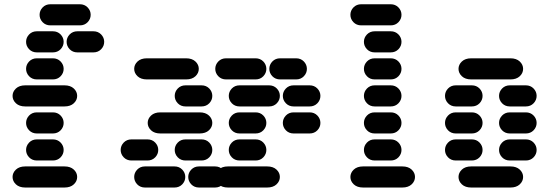

<svg xmlns="http://www.w3.org/2000/svg" viewBox="-20 -881 2540 888"><path d="M96.7 -13.7H278.3Q305.7 -13.7 321.3 -28.3Q336.9 -43 336.9 -62.5Q336.9 -82 321.3 -96.7Q305.7 -111.3 278.3 -111.3H96.7Q69.3 -111.3 53.7 -96.7Q38.1 -82 38.1 -62.5Q38.1 -43 53.7 -28.3Q69.3 -13.7 96.7 -13.7ZM150.4 -138.7H224.6Q246.1 -138.7 260.3 -153.3Q274.4 -168 274.4 -187.5Q274.4 -207 260.3 -221.7Q246.1 -236.3 224.6 -236.3H150.4Q128.9 -236.3 114.7 -221.7Q100.6 -207 100.6 -187.5Q100.6 -168 114.7 -153.3Q128.9 -138.7 150.4 -138.7ZM150.4 -263.7H224.6Q246.1 -263.7 260.3 -278.3Q274.4 -293 274.4 -312.5Q274.4 -332 260.3 -346.7Q246.1 -361.3 224.6 -361.3H150.4Q128.9 -361.3 114.7 -346.7Q100.6 -332 100.6 -312.5Q100.6 -293 114.7 -278.3Q128.9 -263.7 150.4 -263.7ZM96.7 -388.7H278.3Q305.7 -388.7 321.3 -403.3Q336.9 -418 336.9 -437.5Q336.9 -457 321.3 -471.7Q305.7 -486.3 278.3 -486.3H96.7Q69.3 -486.3 53.7 -471.7Q38.1 -457 38.1 -437.5Q38.1 -418 53.7 -403.3Q69.3 -388.7 96.7 -388.7ZM150.4 -513.7H224.6Q246.1 -513.7 260.3 -528.3Q274.4 -543 274.4 -562.5Q274.4 -582 260.3 -596.7Q246.1 -611.3 224.6 -611.3H150.4Q128.9 -611.3 114.7 -596.7Q100.6 -582 100.6 -562.5Q100.6 -543 114.7 -528.3Q128.9 -513.7 150.4 -513.7ZM150.4 -638.7H224.6Q246.1 -638.7 260.3 -653.3Q274.4 -668 274.4 -687.5Q274.4 -707 260.3 -721.7Q246.1 -736.3 224.6 -736.3H150.4Q128.9 -736.3 114.7 -721.7Q100.6 -707 100.6 -687.5Q100.6 -668 114.7 -653.3Q128.9 -638.7 150.4 -638.7ZM337.9 -638.7H412.1Q433.6 -638.7 447.8 -653.3Q461.9 -668 461.9 -687.5Q461.9 -707 447.8 -721.7Q433.6 -736.3 412.1 -736.3H337.9Q316.4 -736.3 302.2 -721.7Q288.1 -707 288.1 -687.5Q288.1 -668 302.2 -653.3Q316.4 -638.7 337.9 -638.7ZM212.9 -763.7H349.6Q371.1 -763.7 385.3 -778.3Q399.4 -793 399.4 -812.5Q399.4 -832 385.3 -846.7Q371.1 -861.3 349.6 -861.3H212.9Q191.4 -861.3 177.2 -846.7Q163.1 -832 163.1 -812.5Q163.1 -793 177.2 -778.3Q191.4 -763.7 212.9 -763.7Z M650.4 -13.7H787.1Q808.6 -13.7 822.8 -28.3Q836.9 -43 836.9 -62.5Q836.9 -82 822.8 -96.7Q808.6 -111.3 787.1 -111.3H650.4Q628.9 -111.3 614.7 -96.7Q600.6 -82 600.6 -62.5Q600.6 -43 614.7 -28.3Q628.9 -13.7 650.4 -13.7ZM900.4 -13.7H974.6Q996.1 -13.7 1010.3 -28.3Q1024.4 -43 1024.4 -62.5Q1024.4 -82 1010.3 -96.7Q996.1 -111.3 974.6 -111.3H900.4Q878.9 -111.3 864.7 -96.7Q850.6 -82 850.6 -62.5Q850.6 -43 864.7 -28.3Q878.9 -13.7 900.4 -13.7ZM587.9 -138.7H662.1Q683.6 -138.7 697.8 -153.3Q711.9 -168 711.9 -187.5Q711.9 -207 697.8 -221.7Q683.6 -236.3 662.1 -236.3H587.9Q566.4 -236.3 552.2 -221.7Q538.1 -207 538.1 -187.5Q538.1 -168 552.2 -153.3Q566.4 -138.7 587.9 -138.7ZM837.9 -138.7H912.1Q933.6 -138.7 947.8 -153.3Q961.9 -168 961.9 -187.5Q961.9 -207 947.8 -221.7Q933.6 -236.3 912.1 -236.3H837.9Q816.4 -236.3 802.2 -221.7Q788.1 -207 788.1 -187.5Q788.1 -168 802.2 -153.3Q816.4 -138.7 837.9 -138.7ZM721.7 -263.7H903.3Q930.7 -263.7 946.3 -278.3Q961.9 -293 961.9 -312.5Q961.9 -332 946.3 -346.7Q930.7 -361.3 903.3 -361.3H721.7Q694.3 -361.3 678.7 -346.7Q663.1 -332 663.1 -312.5Q663.1 -293 678.7 -278.3Q694.3 -263.7 721.7 -263.7ZM837.9 -388.7H912.1Q933.6 -388.7 947.8 -403.3Q961.9 -418 961.9 -437.5Q961.9 -457 947.8 -471.7Q933.6 -486.3 912.1 -486.3H837.9Q816.4 -486.3 802.2 -471.7Q788.1 -457 788.1 -437.5Q788.1 -418 802.2 -403.3Q816.4 -388.7 837.9 -388.7ZM659.2 -513.7H840.8Q868.2 -513.7 883.8 -528.3Q899.4 -543 899.4 -562.5Q899.4 -582 883.8 -596.7Q868.2 -611.3 840.8 -611.3H659.2Q631.8 -611.3 616.2 -596.7Q600.6 -582 600.6 -562.5Q600.6 -543 616.2 -528.3Q631.8 -513.7 659.2 -513.7Z M1034.2 -13.7H1215.8Q1243.2 -13.7 1258.8 -28.3Q1274.4 -43 1274.4 -62.5Q1274.4 -82 1258.8 -96.7Q1243.2 -111.3 1215.8 -111.3H1034.2Q1006.8 -111.3 991.2 -96.7Q975.6 -82 975.6 -62.5Q975.6 -43 991.2 -28.3Q1006.8 -13.7 1034.2 -13.7ZM1087.9 -138.7H1162.1Q1183.6 -138.7 1197.8 -153.3Q1211.9 -168 1211.9 -187.5Q1211.9 -207 1197.8 -221.7Q1183.6 -236.3 1162.1 -236.3H1087.9Q1066.4 -236.3 1052.2 -221.7Q1038.1 -207 1038.1 -187.5Q1038.1 -168 1052.2 -153.3Q1066.4 -138.7 1087.9 -138.7ZM1087.9 -263.7H1162.1Q1183.6 -263.7 1197.8 -278.3Q1211.9 -293 1211.9 -312.5Q1211.9 -332 1197.8 -346.7Q1183.6 -361.3 1162.1 -361.3H1087.9Q1066.4 -361.3 1052.2 -346.7Q1038.1 -332 1038.1 -312.5Q1038.1 -293 1052.2 -278.3Q1066.4 -263.7 1087.9 -263.7ZM1337.9 -263.7H1412.1Q1433.6 -263.7 1447.8 -278.3Q1461.9 -293 1461.9 -312.5Q1461.9 -332 1447.8 -346.7Q1433.6 -361.3 1412.1 -361.3H1337.9Q1316.4 -361.3 1302.2 -346.7Q1288.1 -332 1288.1 -312.5Q1288.1 -293 1302.2 -278.3Q1316.4 -263.7 1337.9 -263.7ZM1087.9 -388.7H1224.6Q1246.1 -388.7 1260.3 -403.3Q1274.4 -418 1274.4 -437.5Q1274.4 -457 1260.3 -471.7Q1246.1 -486.3 1224.6 -486.3H1087.9Q1066.4 -486.3 1052.2 -471.7Q1038.1 -457 1038.1 -437.5Q1038.1 -418 1052.2 -403.3Q1066.4 -388.7 1087.9 -388.7ZM1337.9 -388.7H1412.1Q1433.6 -388.7 1447.8 -403.3Q1461.9 -418 1461.9 -437.5Q1461.9 -457 1447.8 -471.7Q1433.6 -486.3 1412.1 -486.3H1337.9Q1316.4 -486.3 1302.2 -471.7Q1288.1 -457 1288.1 -437.5Q1288.1 -418 1302.2 -403.3Q1316.4 -388.7 1337.9 -388.7ZM1025.4 -513.7H1162.1Q1183.6 -513.7 1197.8 -528.3Q1211.9 -543 1211.9 -562.5Q1211.9 -582 1197.8 -596.7Q1183.6 -611.3 1162.1 -611.3H1025.4Q1003.9 -611.3 989.7 -596.7Q975.6 -582 975.6 -562.5Q975.6 -543 989.7 -528.3Q1003.9 -513.7 1025.4 -513.7ZM1275.4 -513.7H1349.6Q1371.1 -513.7 1385.3 -528.3Q1399.4 -543 1399.4 -562.5Q1399.4 -582 1385.3 -596.7Q1371.1 -611.3 1349.6 -611.3H1275.4Q1253.9 -611.3 1239.7 -596.7Q1225.6 -582 1225.6 -562.5Q1225.6 -543 1239.7 -528.3Q1253.9 -513.7 1275.4 -513.7Z M1659.2 -13.7H1840.8Q1868.2 -13.7 1883.8 -28.3Q1899.4 -43 1899.4 -62.5Q1899.4 -82 1883.8 -96.7Q1868.2 -111.3 1840.8 -111.3H1659.2Q1631.8 -111.3 1616.2 -96.7Q1600.6 -82 1600.6 -62.5Q1600.6 -43 1616.2 -28.3Q1631.8 -13.7 1659.2 -13.7ZM1712.9 -138.7H1787.1Q1808.6 -138.7 1822.8 -153.3Q1836.9 -168 1836.9 -187.5Q1836.9 -207 1822.8 -221.7Q1808.6 -236.3 1787.1 -236.3H1712.9Q1691.4 -236.3 1677.2 -221.7Q1663.1 -207 1663.1 -187.5Q1663.1 -168 1677.2 -153.3Q1691.4 -138.7 1712.9 -138.7ZM1712.9 -263.7H1787.1Q1808.6 -263.7 1822.8 -278.3Q1836.9 -293 1836.9 -312.5Q1836.9 -332 1822.8 -346.7Q1808.6 -361.3 1787.1 -361.3H1712.9Q1691.4 -361.3 1677.2 -346.7Q1663.1 -332 1663.1 -312.5Q1663.1 -293 1677.2 -278.3Q1691.4 -263.7 1712.9 -263.7ZM1712.9 -388.7H1787.1Q1808.6 -388.7 1822.8 -403.3Q1836.9 -418 1836.9 -437.5Q1836.9 -457 1822.8 -471.7Q1808.6 -486.3 1787.1 -486.3H1712.9Q1691.4 -486.3 1677.2 -471.7Q1663.1 -457 1663.1 -437.5Q1663.1 -418 1677.2 -403.3Q1691.4 -388.7 1712.9 -388.7ZM1712.9 -513.7H1787.1Q1808.6 -513.7 1822.8 -528.3Q1836.9 -543 1836.9 -562.5Q1836.9 -582 1822.8 -596.7Q1808.6 -611.3 1787.1 -611.3H1712.9Q1691.4 -611.3 1677.2 -596.7Q1663.1 -582 1663.1 -562.5Q1663.1 -543 1677.2 -528.3Q1691.4 -513.7 1712.9 -513.7ZM1712.9 -638.7H1787.1Q1808.6 -638.7 1822.8 -653.3Q1836.9 -668 1836.9 -687.5Q1836.9 -707 1822.8 -721.7Q1808.6 -736.3 1787.1 -736.3H1712.9Q1691.4 -736.3 1677.2 -721.7Q1663.1 -707 1663.1 -687.5Q1663.1 -668 1677.2 -653.3Q1691.4 -638.7 1712.9 -638.7ZM1650.4 -763.7H1787.1Q1808.6 -763.7 1822.8 -778.3Q1836.9 -793 1836.9 -812.5Q1836.9 -832 1822.8 -846.7Q1808.6 -861.3 1787.1 -861.3H1650.4Q1628.9 -861.3 1614.7 -846.7Q1600.6 -832 1600.6 -812.5Q1600.6 -793 1614.7 -778.3Q1628.9 -763.7 1650.4 -763.7Z M2159.2 -13.7H2340.8Q2368.2 -13.7 2383.8 -28.3Q2399.4 -43 2399.4 -62.5Q2399.4 -82 2383.8 -96.7Q2368.2 -111.3 2340.8 -111.3H2159.2Q2131.8 -111.3 2116.2 -96.7Q2100.6 -82 2100.6 -62.5Q2100.6 -43 2116.2 -28.3Q2131.8 -13.7 2159.2 -13.7ZM2087.9 -138.7H2162.1Q2183.6 -138.7 2197.8 -153.3Q2211.9 -168 2211.9 -187.5Q2211.9 -207 2197.8 -221.7Q2183.6 -236.3 2162.1 -236.3H2087.9Q2066.4 -236.3 2052.2 -221.7Q2038.1 -207 2038.1 -187.5Q2038.1 -168 2052.2 -153.3Q2066.4 -138.7 2087.9 -138.7ZM2337.9 -138.7H2412.1Q2433.6 -138.7 2447.8 -153.3Q2461.9 -168 2461.9 -187.5Q2461.9 -207 2447.8 -221.7Q2433.6 -236.3 2412.1 -236.3H2337.9Q2316.4 -236.3 2302.2 -221.7Q2288.1 -207 2288.1 -187.5Q2288.1 -168 2302.2 -153.3Q2316.4 -138.7 2337.9 -138.7ZM2087.9 -263.7H2162.1Q2183.6 -263.7 2197.8 -278.3Q2211.9 -293 2211.9 -312.5Q2211.9 -332 2197.8 -346.7Q2183.6 -361.3 2162.1 -361.3H2087.9Q2066.4 -361.3 2052.2 -346.7Q2038.1 -332 2038.1 -312.5Q2038.1 -293 2052.2 -278.3Q2066.4 -263.7 2087.9 -263.7ZM2337.9 -263.7H2412.1Q2433.6 -263.7 2447.8 -278.3Q2461.9 -293 2461.9 -312.5Q2461.9 -332 2447.8 -346.7Q2433.6 -361.3 2412.1 -361.3H2337.9Q2316.4 -361.3 2302.2 -346.7Q2288.1 -332 2288.1 -312.5Q2288.1 -293 2302.2 -278.3Q2316.4 -263.7 2337.9 -263.7ZM2087.9 -388.7H2162.1Q2183.6 -388.7 2197.8 -403.3Q2211.9 -418 2211.9 -437.5Q2211.9 -457 2197.8 -471.7Q2183.6 -486.3 2162.1 -486.3H2087.9Q2066.4 -486.3 2052.2 -471.7Q2038.1 -457 2038.1 -437.5Q2038.1 -418 2052.2 -403.3Q2066.4 -388.7 2087.9 -388.7ZM2337.9 -388.7H2412.1Q2433.6 -388.7 2447.8 -403.3Q2461.9 -418 2461.9 -437.5Q2461.9 -457 2447.8 -471.7Q2433.6 -486.3 2412.1 -486.3H2337.9Q2316.4 -486.3 2302.2 -471.7Q2288.1 -457 2288.1 -437.5Q2288.1 -418 2302.2 -403.3Q2316.4 -388.7 2337.9 -388.7ZM2159.2 -513.7H2340.8Q2368.2 -513.7 2383.8 -528.3Q2399.4 -543 2399.4 -562.5Q2399.4 -582 2383.8 -596.7Q2368.2 -611.3 2340.8 -611.3H2159.2Q2131.8 -611.3 2116.2 -596.7Q2100.6 -582 2100.6 -562.5Q2100.6 -543 2116.2 -528.3Q2131.8 -513.7 2159.2 -513.7Z"/></svg>

Font: Workbench
Style: Regular
Weight: 400
Designer: Jens Kutilek
Foundry: Jens Kutilek
Version: Version 2.001